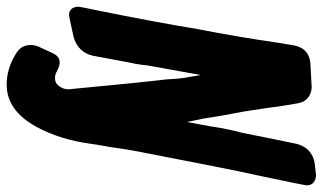

<svg xmlns="http://www.w3.org/2000/svg" viewBox="-262 -569 968 576"><g transform="rotate(90 222.0 -281.0)"><path d="M188 183Q139 183 95 155Q69 140 69 111Q69 99 74 87Q84 66 93.5 45Q103 24 121 24Q133 24 149 33Q158 38 168 38Q184 38 193 25Q202 12 202 -2Q180 -234 172 -298Q171 -329 167 -353Q163 -377 159 -399L130 -238Q128 -213 122 -187L101 -75Q91 -32 46 -18Q-17 -4 -21 -4Q-43 -4 -46 -30Q-46 -37 -35 -88Q0 -261 21 -388Q45 -512 61 -623L70 -678Q78 -723 122 -728L195 -732Q213 -732 227 -721Q241 -710 244 -690Q253 -640 258 -598L269 -526Q281 -466 290 -406L300 -358L313 -428Q320 -478 333 -526Q349 -608 366 -689Q379 -733 423 -741L458 -745Q472 -745 481 -738Q490 -731 490 -717Q490 -711 461 -574Q444 -499 393 -234Q382 -180 376 -133L372 -110Q368 -89 365 -67Q353 22 315 93Q266 183 188 183Z"/></g></svg>

Font: Bangerz
Style: Bold
Weight: 700
Designer: vernon adams
Foundry: Vernon Adams
Version: Version 2.10;February 7, 2025;FontCreator 13.0.0.2683 64-bit